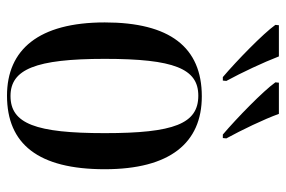

<svg xmlns="http://www.w3.org/2000/svg" viewBox="-154 -652 816 548"><g transform="rotate(90 254.0 -378.0)"><path d="M200 -606H210L211 -616C187 -660 158 -722 141 -766H52L51 -756C76 -721 153 -646 200 -606ZM364 -606H374L375 -616C351 -660 321 -722 305 -766H216L215 -756C240 -721 317 -646 364 -606ZM253 10C391 10 463 -79 463 -269C463 -455 388 -546 255 -546C115 -546 44 -455 44 -269C44 -80 122 10 253 10ZM254 0C178 0 148 -71 148 -269C148 -467 176 -536 253 -536C333 -536 360 -467 360 -269C360 -72 333 0 254 0Z"/></g></svg>

Font: Noto Serif Display Condensed Medium
Style: Regular
Weight: 500
Width: 3
Designer: Monotype Design Team
Foundry: Monotype Imaging Inc.
Version: Version 2.009